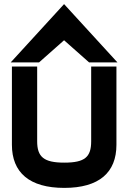

<svg xmlns="http://www.w3.org/2000/svg" viewBox="-20 -904 618 935"><path d="M170 -600 292 -708 414 -600H552L292 -884L32 -600ZM424 -216C424 -139 393 -112 293 -112C193 -112 161 -140 161 -216V-580H38V-199C38 -64 123 11 293 11C463 11 547 -64 547 -199V-580H424Z"/></svg>

Font: Charger
Style: Hemi
Weight: 900
Designer: Jasper
Foundry: Cannot Into Space Fonts
Version: Version 0.99